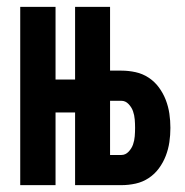

<svg xmlns="http://www.w3.org/2000/svg" viewBox="-20 -540 540 560"><path d="M39 0V-520H142V-308H199V-520H301V-334H334Q355 -334 375.5 -329.5Q396 -325 413.5 -313.5Q431 -302 443.5 -285Q456 -268 463.5 -248.5Q471 -229 474 -208.5Q477 -188 477 -167Q477 -146 474 -125.5Q471 -105 463.5 -85.5Q456 -66 443.5 -49Q431 -32 413.5 -20.5Q396 -9 375.5 -4.5Q355 0 334 0H199V-212H142V0ZM334 -88Q346 -88 355 -97.5Q364 -107 368 -118.5Q372 -130 373 -142.5Q374 -155 374 -167Q374 -179 373 -191.5Q372 -204 368 -215.5Q364 -227 355 -236.5Q346 -246 334 -246H301V-88Z"/></svg>

Font: Iosevka SS04
Style: Bold
Weight: 700
Monospace: yes
Designer: Belleve Invis
Foundry: Belleve Invis
Version: Version 19.0.0; ttfautohint (v1.8.4)